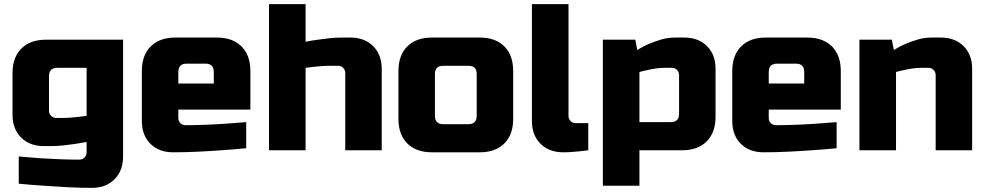

<svg xmlns="http://www.w3.org/2000/svg" viewBox="-20 -720 4718 920"><path d="M40 -169.9V-370.1Q40 -445.3 82.5 -487.5Q125 -529.8 200.2 -529.8H569.8V29.8Q569.8 97.7 528.8 138.9Q487.8 180.2 419.9 180.2Q362.8 180.2 302 177Q241.2 173.8 189 169.9Q127.9 166 69.8 160.2V29.8Q120.6 33.7 171.9 38.1Q215.8 41 265.9 43Q315.9 44.9 359.9 44.9Q375 44.9 385 34.9Q395 24.9 395 9.8V-40Q366.2 -34.2 335.9 -29.8Q310.1 -25.9 280.5 -22.9Q251 -20 225.1 -20H189.9Q122.1 -20 81.1 -61Q40 -102.1 40 -169.9ZM214.8 -189.9Q214.8 -174.8 224.9 -164.8Q234.9 -154.8 250 -154.8H274.9Q298.8 -154.8 320.3 -156.5Q341.8 -158.2 358.9 -160.2Q377.9 -162.1 395 -165V-395H254.9Q214.8 -395 214.8 -355Z M659.7 -140.1V-379.9Q659.7 -455.1 702.1 -497.6Q744.6 -540 819.8 -540H1019.5Q1094.7 -540 1137.2 -497.6Q1179.7 -455.1 1179.7 -379.9V-194.8H834.5V-154.8Q834.5 -139.6 844.5 -129.9Q854.5 -120.1 869.6 -120.1Q912.6 -120.1 963.1 -122.1Q1013.7 -124 1057.6 -127Q1108.4 -130.9 1159.7 -134.8V-9.8Q1101.6 -3.9 1040.5 0Q988.8 3.9 927.7 6.8Q866.7 9.8 809.6 9.8Q741.7 9.8 700.7 -31Q659.7 -71.8 659.7 -140.1ZM834.5 -319.8H1004.4V-375Q1004.4 -415 964.8 -415H874.5Q834.5 -415 834.5 -375Z M1269 0V-700.2H1444.3V-520Q1473.1 -525.9 1503.4 -529.8Q1529.3 -533.7 1558.8 -536.9Q1588.4 -540 1614.3 -540H1659.2Q1727.1 -540 1768.1 -499Q1809.1 -458 1809.1 -390.1V0H1634.3V-370.1Q1634.3 -385.3 1624.3 -395Q1614.3 -404.8 1599.1 -404.8H1564.5Q1543.5 -404.8 1521.7 -403.3Q1500 -401.9 1483.4 -399.9Q1463.4 -397 1444.3 -395V0Z M1889.2 -149.9V-379.9Q1889.2 -455.1 1931.6 -497.6Q1974.1 -540 2049.3 -540H2279.3Q2354.5 -540 2396.7 -497.6Q2439 -455.1 2439 -379.9V-149.9Q2439 -74.7 2396.5 -32.5Q2354 9.8 2279.3 9.8H2049.3Q1974.1 9.8 1931.6 -32.7Q1889.2 -75.2 1889.2 -149.9ZM2064 -165Q2064 -125 2104 -125H2224.1Q2264.2 -125 2264.2 -165V-365.2Q2264.2 -404.8 2225.1 -404.8Q2224.6 -404.8 2224.1 -404.8H2104Q2064 -404.8 2064 -365.2Z M2528.8 -140.1V-700.2H2704.1V-165Q2704.1 -149.9 2714.1 -139.9Q2724.1 -129.9 2738.8 -129.9H2798.8V0Q2778.8 2.9 2757.8 4.9Q2739.7 6.8 2719 8.3Q2698.2 9.8 2679.2 9.8Q2611.3 9.8 2570.1 -31Q2528.8 -71.8 2528.8 -140.1Z M2868.7 169.9V-529.8H3023.9L3033.7 -480Q3059.6 -497.1 3089.8 -509.8Q3115.7 -521 3147.7 -530.5Q3179.7 -540 3213.9 -540H3258.8Q3326.7 -540 3367.7 -499Q3408.7 -458 3408.7 -390.1V-160.2Q3408.7 -85 3366.2 -42.5Q3323.7 0 3249 0H3043.9V169.9ZM3043.9 -134.8H3193.8Q3233.9 -134.8 3233.9 -174.8V-359.9Q3233.9 -375 3223.9 -385Q3213.9 -395 3198.7 -395H3164.1Q3145 -395 3124 -392.1Q3103 -389.2 3085 -384.8Q3064 -380.9 3043.9 -375Z M3488.8 -140.1V-379.9Q3488.8 -455.1 3531.2 -497.6Q3573.7 -540 3648.9 -540H3848.6Q3923.8 -540 3966.3 -497.6Q4008.8 -455.1 4008.8 -379.9V-194.8H3663.6V-154.8Q3663.6 -139.6 3673.6 -129.9Q3683.6 -120.1 3698.7 -120.1Q3741.7 -120.1 3792.2 -122.1Q3842.8 -124 3886.7 -127Q3937.5 -130.9 3988.8 -134.8V-9.8Q3930.7 -3.9 3869.6 0Q3817.9 3.9 3756.8 6.8Q3695.8 9.8 3638.7 9.8Q3570.8 9.8 3529.8 -31Q3488.8 -71.8 3488.8 -140.1ZM3663.6 -319.8H3833.5V-375Q3833.5 -415 3793.9 -415H3703.6Q3663.6 -415 3663.6 -375Z M4098.1 0V-529.8H4253.4L4263.2 -480Q4289.1 -497.1 4319.3 -509.8Q4345.2 -521 4377.2 -530.5Q4409.2 -540 4443.4 -540H4488.3Q4556.2 -540 4597.2 -499Q4638.2 -458 4638.2 -390.1V0H4463.4V-359.9Q4463.4 -375 4453.4 -385Q4443.4 -395 4428.2 -395H4393.6Q4374.5 -395 4353.5 -392.1Q4332.5 -389.2 4314.5 -384.8Q4293.5 -380.9 4273.4 -375V0Z"/></svg>

Font: Russo One
Style: Regular
Weight: 400
Designer: Jovanny lemonad
Foundry: Jovanny Lemonad
Version: Version 1.000